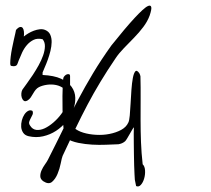

<svg xmlns="http://www.w3.org/2000/svg" viewBox="-20 -654 764 696"><path d="M83.9 -160.2Q70.5 -163.2 64.1 -172.7Q57.7 -182.2 56.8 -193.8Q56 -205.4 59.2 -217.7Q62.4 -229.9 68.5 -239.1Q74.6 -248.2 82.4 -252.2Q90.3 -256.2 97.8 -251.9Q100.7 -244.6 97.8 -238.1Q94.9 -231.7 91.4 -225.3Q87.9 -218.9 85.9 -212.5Q83.9 -206 89.1 -198.7Q97.8 -184.6 112 -183.1Q126.3 -181.6 142 -188.9Q157.6 -196.2 173.6 -210Q189.6 -223.8 201.8 -240.3Q214 -256.8 221 -273.9Q227.9 -291 226.2 -304.5Q223.9 -322.8 211.7 -332.6Q199.5 -342.4 183.2 -345.8Q166.9 -349.1 150.1 -346.7Q133.2 -344.2 121 -338.1Q114.1 -334.5 109.1 -328.3Q104.2 -322.2 100.1 -314.9Q96.1 -307.5 91.4 -300.8Q86.8 -294.1 79.8 -289.8Q71.1 -284.9 66.1 -288.9Q61.2 -292.9 58.9 -300.2Q56.6 -307.5 57.4 -315.8Q58.3 -324.1 61.2 -329Q67 -337.5 77.5 -351.6Q87.9 -365.6 99 -382.5Q110 -399.3 120.2 -417.6Q130.3 -436 136.4 -453.4Q142.5 -470.8 142.8 -486.1Q143.1 -501.4 134.4 -511.8Q115.8 -516.1 102.2 -509.7Q88.5 -503.2 78.1 -491.3Q67.6 -479.4 60.3 -463.8Q53.1 -448.2 47.8 -434.7Q45.5 -429.2 44.1 -424.7Q42.6 -420.1 40.3 -417.6Q38 -415.2 33.3 -414.3Q28.7 -413.3 20.5 -415.2Q17.1 -415.8 17.1 -425.3Q17.1 -434.7 18.8 -448.8Q20.5 -462.9 23.7 -479.1Q26.9 -495.3 30.1 -509.4Q33.3 -523.4 35.6 -533.5Q38 -543.6 38 -545.4Q46.7 -555.2 52.8 -556.1Q58.9 -557.1 62.4 -552.5Q65.9 -547.9 66.7 -539.3Q67.6 -530.8 66.4 -521.6Q72.8 -527.1 82.4 -532.9Q92 -538.7 102.7 -542.7Q113.5 -546.7 124.2 -547.9Q135 -549.1 143.7 -545.4Q157.1 -539.9 162.3 -528Q167.5 -516.1 167.2 -501.1Q166.9 -486.1 162.9 -469.6Q158.8 -453.1 153.3 -437.8Q147.8 -422.5 142.2 -410Q136.7 -397.4 134.4 -391.3V-382.2Q175.6 -380.3 201.2 -368.7Q226.8 -357.1 239.5 -339.3Q252.3 -321.6 252.9 -299.6Q253.5 -277.6 245.1 -255.6Q236.6 -233.6 220.7 -213.7Q204.7 -193.8 183.2 -179.7Q161.7 -165.7 136.1 -159.9Q110.6 -154.1 83.9 -160.2ZM136.7 2.9Q126 -4.9 126 -15.6Q126 -26.4 130.9 -37.1Q135.7 -47.9 143.1 -58.1Q150.4 -68.4 153.3 -74.2Q183.6 -133.8 209.5 -187Q235.4 -240.2 261.7 -290Q288.1 -339.8 317.4 -388.7Q346.7 -437.5 383.8 -489.3Q433.6 -551.8 468.8 -589.8Q483.4 -605.5 496.6 -617.7Q509.8 -629.9 518.1 -632.8Q526.4 -635.7 528.3 -628.4Q530.3 -621.1 522.5 -597.7Q514.6 -576.2 499.5 -556.2Q484.4 -536.1 465.8 -517.1Q447.3 -498 429.2 -479.5Q411.1 -460.9 399.4 -443.4Q368.2 -397.5 343.8 -356.9Q319.3 -316.4 297.4 -274.9Q275.4 -233.4 253.9 -188.5Q232.4 -143.6 207 -88.9Q204.1 -82 200.2 -62Q196.3 -42 188.5 -23.4Q180.7 -4.9 168.5 5.4Q156.2 15.6 136.7 2.9ZM468.8 -2.3Q468.3 -8 467.6 -22.2Q466.8 -36.4 466.3 -54.9Q465.8 -73.4 465.5 -94.4Q465.3 -115.4 465 -135Q464.8 -154.6 464.8 -169.9Q464.8 -185.2 465.3 -192.3Q464.8 -193 460.7 -186.3Q456.7 -179.5 451.6 -170.6Q446.6 -161.7 441.5 -153.2Q436.4 -144.6 433.4 -141.8Q427.3 -136.8 422 -134.7Q416.7 -132.5 409.6 -131.1Q388.9 -130.4 364.1 -129.3Q339.3 -128.2 314 -129.7Q288.7 -131.1 263.9 -136.1Q239.1 -141.1 218.3 -153.2Q214.8 -155.3 212.5 -170.6Q210.2 -185.9 208.7 -208Q207.2 -230 206.7 -256.4Q206.2 -282.7 206.4 -306.2Q206.7 -329.7 207.5 -347.5Q208.2 -365.3 209.7 -371.7Q210.8 -375.2 214.5 -379.1Q218.3 -383 222.6 -384.5Q226.9 -385.9 230.5 -384.8Q234 -383.8 234 -377.4V-220.8Q234 -203.7 247.4 -191.6Q260.8 -179.5 281.9 -173.1Q302.9 -166.7 328.2 -165.3Q353.5 -163.8 377 -168.5Q400.5 -173.1 419 -183Q437.5 -193 445 -209.4Q448.6 -215.8 450.4 -235.4Q452.1 -254.9 453.4 -279.1Q454.7 -303.3 456.4 -328.2Q458.2 -353.2 461.5 -370.9Q464.8 -388.7 470.4 -395.1Q475.9 -401.6 485 -388.7Q486 -387.3 487.6 -383Q489.1 -378.8 489.1 -377.4Q490.1 -336.8 489.8 -297.3Q489.6 -257.8 489.6 -218.3Q489.6 -178.8 491.1 -138.9Q492.6 -99.1 497.2 -58.5Q504.8 -51.4 505.8 -36.4Q506.8 -21.5 502.7 -7.3Q498.7 7 490.8 15.9Q483 24.8 473.4 20.5Q472.9 17.7 471.1 9.1Q469.3 0.6 468.8 -2.3Z"/></svg>

Font: Give You Glory
Style: Regular
Weight: 400
Designer: Kimberly Geswein
Foundry: Kimberly Geswein
Version: Version 1.002